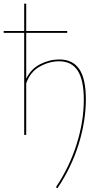

<svg xmlns="http://www.w3.org/2000/svg" viewBox="-36 -731 580 1040"><path d="M429 -193Q429 -75 390 50.5Q351 176 275 289L267 283Q341 172 379.5 49Q418 -74 418 -191Q418 -297 385 -348Q352 -399 284 -399Q231 -399 179.5 -370.5Q128 -342 106 -280V0H95V-553H-16V-563H95V-711H106V-563H328V-553H106V-305Q132 -358 182 -383.5Q232 -409 285 -409Q358 -409 393.5 -356.5Q429 -304 429 -193Z"/></svg>

Font: Ysabeau Infant Hairline
Style: Regular
Weight: 100
Designer: Christian Thalmann (Catharsis Fonts)
Version: Version 0.003